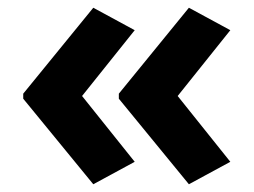

<svg xmlns="http://www.w3.org/2000/svg" viewBox="-20 -522 655 496"><path d="M40 -280 221 -502 328 -444 192 -274 328 -104 221 -46 40 -267ZM287 -280 468 -502 575 -444 439 -274 575 -104 468 -46 287 -267Z"/></svg>

Font: Noto Sans Gurmukhi
Style: Regular
Weight: 400
Designer: Jelle Bosma - Monotype Design Team
Foundry: Monotype Imaging Inc.
Version: Version 2.003